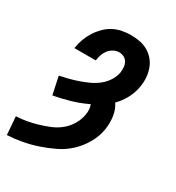

<svg xmlns="http://www.w3.org/2000/svg" viewBox="-210 -638 889 970"><g transform="rotate(30 235.0 -152.5)"><path d="M-22 223 -30 118Q0 117 30.5 111.5Q61 106 91.5 97Q122 88 151.5 76Q181 64 206.5 43.5Q232 23 249 -5.5Q266 -34 271 -64Q274 -79 273.5 -94.5Q273 -110 267 -124Q222 -102 173.5 -88Q125 -74 77 -65L55 -168Q80 -173 107 -180Q134 -187 160 -196Q186 -205 211 -216.5Q236 -228 258.5 -245.5Q281 -263 296.5 -287Q312 -311 317 -337Q319 -353 318 -368Q317 -383 310 -396Q303 -409 290 -416Q277 -423 261 -423Q245 -423 229 -414.5Q213 -406 202.5 -392.5Q192 -379 186.5 -363Q181 -347 179 -331L178 -328H54L55 -334Q59 -359 68 -383.5Q77 -408 91.5 -431Q106 -454 125.5 -473.5Q145 -493 168.5 -505.5Q192 -518 218 -523Q244 -528 269 -528Q296 -528 322 -523Q348 -518 370 -505Q392 -492 408 -472.5Q424 -453 432.5 -428.5Q441 -404 442.5 -377.5Q444 -351 439 -323Q433 -288 415 -254Q397 -220 370 -193Q390 -163 395 -125.5Q400 -88 394 -50Q387 -7 364 33.5Q341 74 307.5 105.5Q274 137 232.5 157Q191 177 149 191Q107 205 63.5 213Q20 221 -22 223Z"/></g></svg>

Font: Iosevka Term Curly Extrabold
Style: Italic
Weight: 800
Italic angle: -9°
Designer: Belleve Invis
Foundry: Belleve Invis
Version: Version 32.3.0